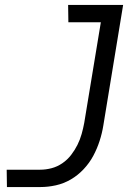

<svg xmlns="http://www.w3.org/2000/svg" viewBox="-20 -755 540 775"><path d="M8 0 7 -70H142Q165 -70 188 -76Q211 -82 231.5 -96Q252 -110 267 -129.5Q282 -149 292.5 -170Q303 -191 309.5 -214Q316 -237 320 -259L387 -665H256L255 -735H477L397 -248Q392 -217 382 -186Q372 -155 356.5 -126Q341 -97 317.5 -72Q294 -47 265.5 -30.5Q237 -14 205.5 -7Q174 0 143 0Z"/></svg>

Font: Iosevka Algr
Style: Italic
Weight: 400
Italic angle: -9°
Monospace: yes
Designer: Belleve Invis
Foundry: Belleve Invis
Version: Version 26.0.2; ttfautohint (v1.8.3)